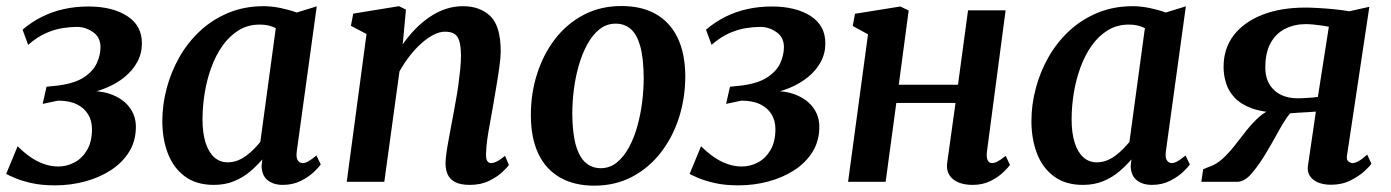

<svg xmlns="http://www.w3.org/2000/svg" viewBox="-23 -588 4498 621"><path d="M155 11.5Q111 11.5 78.2 4Q45.5 -3.5 24.8 -12.5Q4 -21.5 -3 -25.5L34 -115Q54 -95 75.2 -80.2Q96.5 -65.5 119.2 -57.5Q142 -49.5 165.5 -49.5Q193.5 -49.5 218.2 -62.8Q243 -76 258.8 -103Q274.5 -130 274.5 -170.5Q274.5 -197 262.2 -217.8Q250 -238.5 225.8 -250.5Q201.5 -262.5 164.5 -262.5L115 -252L127.5 -307.5L166 -311.5Q219 -318.5 248.5 -338Q278 -357.5 290 -383.5Q302 -409.5 302 -435.5Q302 -467.5 277.8 -484.2Q253.5 -501 226 -501Q204.5 -501 179 -497Q153.5 -493 125.5 -480.8Q97.5 -468.5 68 -443L50 -492Q78.5 -516.5 111.8 -533.2Q145 -550 183 -558.5Q221 -567 262.5 -567Q340.5 -567 388.2 -536.2Q436 -505.5 436 -448Q436 -415 421 -387.5Q406 -360 380 -338.8Q354 -317.5 319.2 -303.2Q284.5 -289 245.5 -283.5L238 -291Q291.5 -298 331.8 -284.5Q372 -271 394.2 -243Q416.5 -215 416.5 -178Q416.5 -132.5 395 -97.5Q373.5 -62.5 336.5 -38.2Q299.5 -14 252.5 -1.2Q205.5 11.5 155 11.5Z M937 -99.5Q934 -78 940.2 -69.2Q946.5 -60.5 956 -60.5Q964 -60.5 974.2 -66.2Q984.5 -72 1000.5 -85L1014.5 -56Q1009.5 -48.5 993 -32.5Q976.5 -16.5 950.5 -3.2Q924.5 10 891.5 10Q862 10 843 -4.8Q824 -19.5 823 -51.5L825.5 -72.5Q808.5 -52.5 786.2 -33.5Q764 -14.5 734.8 -2.2Q705.5 10 668.5 10Q611.5 10 574.5 -17.8Q537.5 -45.5 519.8 -92.2Q502 -139 502 -196.5Q502 -249 516 -302Q530 -355 557 -402.8Q584 -450.5 624 -487.8Q664 -525 715.8 -546.5Q767.5 -568 830.5 -568Q856 -568 885.8 -561.8Q915.5 -555.5 936.5 -547.5L1001.5 -567.5ZM869 -497Q857.5 -503 844.2 -505.8Q831 -508.5 817.5 -508.5Q779 -508.5 749.2 -490.2Q719.5 -472 697.2 -440.8Q675 -409.5 660.5 -369.8Q646 -330 639 -286.8Q632 -243.5 632 -202Q632 -157.5 642 -126.2Q652 -95 670.2 -79Q688.5 -63 713 -63Q730.5 -63 745.8 -69Q761 -75 774.2 -85Q787.5 -95 798.8 -106.5Q810 -118 819 -129Z M1279.5 -444.5Q1297.5 -470.5 1319.2 -493Q1341 -515.5 1365.8 -532.5Q1390.5 -549.5 1418 -558.8Q1445.5 -568 1474.5 -568Q1529.5 -568 1563 -535.8Q1596.5 -503.5 1596.5 -421.5Q1596.5 -403 1592.2 -372Q1588 -341 1582.2 -307.5Q1576.5 -274 1572 -247Q1568 -222 1562.5 -193.8Q1557 -165.5 1553.2 -138.8Q1549.5 -112 1549 -91Q1548.5 -73.5 1553.2 -67Q1558 -60.5 1564.5 -60.5Q1573.5 -60.5 1584 -65.8Q1594.5 -71 1610.5 -84L1623 -54.5Q1619 -48 1602.5 -32.2Q1586 -16.5 1559.2 -3.2Q1532.5 10 1496.5 10Q1465 10 1447.8 0.2Q1430.5 -9.5 1424 -26Q1417.5 -42.5 1418 -62Q1418.5 -75.5 1421 -93.8Q1423.5 -112 1427.5 -133.2Q1431.5 -154.5 1435.5 -176.5Q1439.5 -198.5 1443.5 -219Q1447 -239.5 1451.5 -263.5Q1456 -287.5 1459.5 -313Q1463 -338.5 1465.5 -363.2Q1468 -388 1468 -409.5Q1467.5 -440 1462.2 -456.2Q1457 -472.5 1445.8 -479Q1434.5 -485.5 1416 -485.5Q1398.5 -485.5 1378.8 -475.2Q1359 -465 1339.2 -447.2Q1319.5 -429.5 1301.5 -406.2Q1283.5 -383 1269 -357L1220 0H1098.5L1162.5 -478L1112 -504.5L1119.5 -544L1267.5 -568L1290 -557Z M1987 -568.5Q2053 -568.5 2098.8 -542.2Q2144.5 -516 2168.8 -465.5Q2193 -415 2193.5 -342Q2193.5 -271.5 2173.2 -208Q2153 -144.5 2114.5 -94.8Q2076 -45 2021.5 -16.2Q1967 12.5 1899 12.5Q1834.5 12.5 1788.5 -13.8Q1742.5 -40 1718.5 -90.2Q1694.5 -140.5 1694 -213Q1693.5 -284 1713.8 -348Q1734 -412 1772.2 -461.8Q1810.5 -511.5 1864.8 -540Q1919 -568.5 1987 -568.5ZM1968.5 -511.5Q1939 -511.5 1916.2 -493.5Q1893.5 -475.5 1876.8 -445Q1860 -414.5 1849 -376.2Q1838 -338 1833 -297.8Q1828 -257.5 1828 -220Q1828.5 -156 1839.8 -117.5Q1851 -79 1871.5 -61.5Q1892 -44 1920 -44Q1949 -44 1971.5 -62Q1994 -80 2010.8 -110.5Q2027.5 -141 2038.2 -179.2Q2049 -217.5 2054 -258Q2059 -298.5 2059 -336Q2058.5 -400 2047.8 -438.5Q2037 -477 2017 -494.2Q1997 -511.5 1968.5 -511.5Z M2365.5 11.5Q2321.5 11.5 2288.8 4Q2256 -3.5 2235.2 -12.5Q2214.5 -21.5 2207.5 -25.5L2244.5 -115Q2264.5 -95 2285.8 -80.2Q2307 -65.5 2329.8 -57.5Q2352.5 -49.5 2376 -49.5Q2404 -49.5 2428.8 -62.8Q2453.5 -76 2469.2 -103Q2485 -130 2485 -170.5Q2485 -197 2472.8 -217.8Q2460.5 -238.5 2436.2 -250.5Q2412 -262.5 2375 -262.5L2325.5 -252L2338 -307.5L2376.5 -311.5Q2429.5 -318.5 2459 -338Q2488.5 -357.5 2500.5 -383.5Q2512.5 -409.5 2512.5 -435.5Q2512.5 -467.5 2488.2 -484.2Q2464 -501 2436.5 -501Q2415 -501 2389.5 -497Q2364 -493 2336 -480.8Q2308 -468.5 2278.5 -443L2260.5 -492Q2289 -516.5 2322.2 -533.2Q2355.5 -550 2393.5 -558.5Q2431.5 -567 2473 -567Q2551 -567 2598.8 -536.2Q2646.5 -505.5 2646.5 -448Q2646.5 -415 2631.5 -387.5Q2616.5 -360 2590.5 -338.8Q2564.5 -317.5 2529.8 -303.2Q2495 -289 2456 -283.5L2448.5 -291Q2502 -298 2542.2 -284.5Q2582.5 -271 2604.8 -243Q2627 -215 2627 -178Q2627 -132.5 2605.5 -97.5Q2584 -62.5 2547 -38.2Q2510 -14 2463 -1.2Q2416 11.5 2365.5 11.5Z M3169 -96.5Q3167 -78 3171.8 -69.2Q3176.5 -60.5 3185 -60.5Q3193.5 -60.5 3203.2 -65.5Q3213 -70.5 3230 -84L3243.5 -54.5Q3239 -47.5 3223 -31.8Q3207 -16 3181.5 -3Q3156 10 3123 10Q3096 10 3076.5 1.8Q3057 -6.5 3047.2 -22.5Q3037.5 -38.5 3040.5 -61L3067.5 -255H2876L2841.5 0H2720L2784.5 -477L2735 -504L2742.5 -543.5L2889 -567L2916 -554L2884 -314H3075.5L3108 -554.5H3229.5Z M3748 -99.5Q3745 -78 3751.2 -69.2Q3757.5 -60.5 3767 -60.5Q3775 -60.5 3785.2 -66.2Q3795.5 -72 3811.5 -85L3825.5 -56Q3820.5 -48.5 3804 -32.5Q3787.5 -16.5 3761.5 -3.2Q3735.5 10 3702.5 10Q3673 10 3654 -4.8Q3635 -19.5 3634 -51.5L3636.5 -72.5Q3619.5 -52.5 3597.2 -33.5Q3575 -14.5 3545.8 -2.2Q3516.5 10 3479.5 10Q3422.5 10 3385.5 -17.8Q3348.5 -45.5 3330.8 -92.2Q3313 -139 3313 -196.5Q3313 -249 3327 -302Q3341 -355 3368 -402.8Q3395 -450.5 3435 -487.8Q3475 -525 3526.8 -546.5Q3578.5 -568 3641.5 -568Q3667 -568 3696.8 -561.8Q3726.5 -555.5 3747.5 -547.5L3812.5 -567.5ZM3680 -497Q3668.5 -503 3655.2 -505.8Q3642 -508.5 3628.5 -508.5Q3590 -508.5 3560.2 -490.2Q3530.5 -472 3508.2 -440.8Q3486 -409.5 3471.5 -369.8Q3457 -330 3450 -286.8Q3443 -243.5 3443 -202Q3443 -157.5 3453 -126.2Q3463 -95 3481.2 -79Q3499.5 -63 3524 -63Q3541.5 -63 3556.8 -69Q3572 -75 3585.2 -85Q3598.5 -95 3609.8 -106.5Q3621 -118 3630 -129Z M4399 -88 4412.5 -58.5Q4408.5 -51.5 4390.8 -35Q4373 -18.5 4345.2 -4.5Q4317.5 9.5 4282.5 9.5Q4246 9.5 4225.2 -6.5Q4204.5 -22.5 4207 -49L4233 -227Q4222 -226 4206.8 -225.2Q4191.5 -224.5 4176.2 -223.5Q4161 -222.5 4150 -221.5Q4138.5 -208.5 4126.8 -188.8Q4115 -169 4101.8 -144.8Q4088.5 -120.5 4072.5 -94Q4050 -56 4026.2 -28Q4002.5 0 3979 0H3862.5L3868.5 -40.5L3886.5 -48Q3910.5 -55.5 3931.2 -74.5Q3952 -93.5 3971 -118Q3990 -142.5 4009.2 -166.8Q4028.5 -191 4049.8 -210Q4071 -229 4096 -236.5L4113 -223Q4059.5 -225 4024.8 -238Q3990 -251 3970.5 -271.8Q3951 -292.5 3942.8 -318.2Q3934.5 -344 3934.5 -371.5Q3934.5 -431 3967.2 -473.8Q4000 -516.5 4059.5 -540Q4119 -563.5 4200 -563.5Q4215 -563.5 4238.2 -562.2Q4261.5 -561 4288.5 -558.5Q4315.5 -556 4341 -551.5L4406 -566L4333.5 -83.5Q4331.5 -70.5 4338.8 -65.5Q4346 -60.5 4351.5 -60.5Q4360 -60.5 4372.2 -67.5Q4384.5 -74.5 4399 -88ZM4239.5 -274.5 4275 -501.5Q4268.5 -503 4255 -505Q4241.5 -507 4226.5 -508.5Q4211.5 -510 4200.5 -510Q4164 -510 4134.2 -495.2Q4104.5 -480.5 4087 -449.5Q4069.5 -418.5 4069.5 -369Q4069.5 -324 4097.5 -297Q4125.5 -270 4176 -270Q4184.5 -270 4197.5 -270.8Q4210.5 -271.5 4222.5 -272.5Q4234.5 -273.5 4239.5 -274.5Z"/></svg>

Font: Merriweather SemiBold
Style: Italic
Weight: 600
Italic angle: -7.8°
Version: Version 2.101